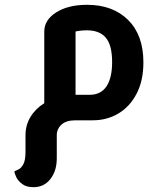

<svg xmlns="http://www.w3.org/2000/svg" viewBox="-20 -500 681 798"><path d="M119 278Q90 278 72.5 265Q55 252 47.5 236Q40 220 40 212Q46 209 57 204Q68 199 77 182.5Q86 166 86 131V62Q86 20 107 -14.5Q128 -49 164 -71V-369Q164 -417 213.5 -448.5Q263 -480 342 -480Q449 -480 512.5 -417Q576 -354 576 -241Q576 -165 548 -111Q520 -57 472.5 -28.5Q425 0 366 0H294Q255 0 235.5 18Q216 36 216 62V158Q216 210 189.5 244Q163 278 119 278ZM341 -374Q328 -374 314.5 -372.5Q301 -371 294 -369V-106H353Q399 -106 422.5 -141Q446 -176 446 -242Q446 -312 420 -343Q394 -374 341 -374Z"/></svg>

Font: El Messiri
Style: Bold
Weight: 700
Designer: Mohamed Gaber
Foundry: Kief Type Foundry
Version: Version 2.020; ttfautohint (v1.8.3)